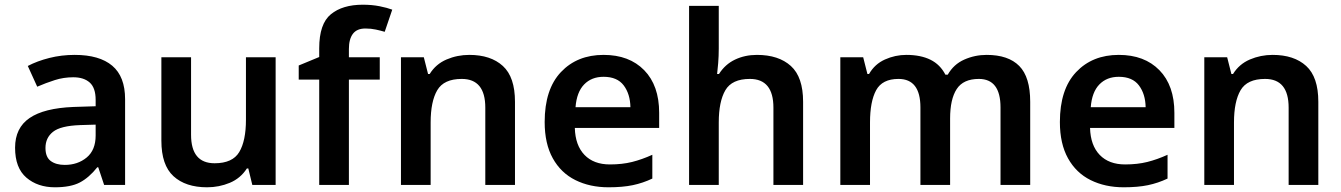

<svg xmlns="http://www.w3.org/2000/svg" viewBox="-20 -785 5693 815"><path d="M297 -552Q402 -552 456.5 -506Q511 -460 511 -364V0H422L397 -75H393Q358 -31 319 -10.5Q280 10 213 10Q140 10 92 -31Q44 -72 44 -158Q44 -242 105.5 -284Q167 -326 292 -331L386 -334V-361Q386 -412 361 -434.5Q336 -457 291 -457Q250 -457 212.5 -445Q175 -433 138 -417L98 -505Q138 -526 189.5 -539Q241 -552 297 -552ZM320 -254Q237 -251 205 -225.5Q173 -200 173 -157Q173 -118 195.5 -101.5Q218 -85 255 -85Q310 -85 348 -116.5Q386 -148 386 -210V-256Z M1150 -542V0H1051L1034 -70H1028Q1001 -28 955.5 -9Q910 10 859 10Q768 10 716.5 -37Q665 -84 665 -188V-542H791V-213Q791 -92 891 -92Q967 -92 995.5 -139.5Q1024 -187 1024 -277V-542Z M1592 -447H1461V0H1335V-447H1248V-507L1335 -543V-580Q1335 -684 1384.5 -724.5Q1434 -765 1520 -765Q1559 -765 1591.5 -758.5Q1624 -752 1645 -744L1613 -650Q1596 -655 1575.5 -659.5Q1555 -664 1531 -664Q1495 -664 1478 -641.5Q1461 -619 1461 -577V-542H1592Z M1972 -552Q2063 -552 2114.5 -505Q2166 -458 2166 -353V0H2040V-328Q2040 -450 1940 -450Q1864 -450 1836 -402Q1808 -354 1808 -265V0H1682V-542H1779L1797 -471H1804Q1830 -513 1875.5 -532.5Q1921 -552 1972 -552Z M2542 -552Q2651 -552 2714.5 -487Q2778 -422 2778 -306V-242H2420Q2422 -168 2461 -127.5Q2500 -87 2569 -87Q2621 -87 2663 -97.5Q2705 -108 2749 -128V-27Q2709 -8 2666 1Q2623 10 2563 10Q2484 10 2422.5 -20.5Q2361 -51 2326.5 -113Q2292 -175 2292 -267Q2292 -406 2361 -479Q2430 -552 2542 -552ZM2542 -459Q2491 -459 2459.5 -426.5Q2428 -394 2423 -330H2656Q2655 -386 2627.5 -422.5Q2600 -459 2542 -459Z M3031 -579Q3031 -547 3028.5 -516.5Q3026 -486 3024 -471H3032Q3058 -512 3100 -532Q3142 -552 3193 -552Q3285 -552 3337 -505Q3389 -458 3389 -353V0H3263V-328Q3263 -450 3163 -450Q3087 -450 3059 -402Q3031 -354 3031 -265V0H2905V-760H3031Z M4168 -552Q4260 -552 4306.5 -505Q4353 -458 4353 -353V0H4227V-329Q4227 -450 4135 -450Q4069 -450 4041 -407Q4013 -364 4013 -282V0H3887V-329Q3887 -450 3794 -450Q3725 -450 3699 -402Q3673 -354 3673 -265V0H3547V-542H3644L3662 -471H3669Q3693 -513 3736.5 -532.5Q3780 -552 3827 -552Q3888 -552 3929.5 -531.5Q3971 -511 3993 -468H4003Q4028 -512 4073 -532Q4118 -552 4168 -552Z M4729 -552Q4838 -552 4901.5 -487Q4965 -422 4965 -306V-242H4607Q4609 -168 4648 -127.5Q4687 -87 4756 -87Q4808 -87 4850 -97.5Q4892 -108 4936 -128V-27Q4896 -8 4853 1Q4810 10 4750 10Q4671 10 4609.5 -20.5Q4548 -51 4513.5 -113Q4479 -175 4479 -267Q4479 -406 4548 -479Q4617 -552 4729 -552ZM4729 -459Q4678 -459 4646.5 -426.5Q4615 -394 4610 -330H4843Q4842 -386 4814.5 -422.5Q4787 -459 4729 -459Z M5382 -552Q5473 -552 5524.5 -505Q5576 -458 5576 -353V0H5450V-328Q5450 -450 5350 -450Q5274 -450 5246 -402Q5218 -354 5218 -265V0H5092V-542H5189L5207 -471H5214Q5240 -513 5285.5 -532.5Q5331 -552 5382 -552Z"/></svg>

Font: Noto Sans Tamil SemiBold
Style: Regular
Weight: 600
Designer: Jelle Bosma - Monotype Design Team
Foundry: Monotype Imaging Inc.
Version: Version 2.004; ttfautohint (v1.8.4.7-5d5b)